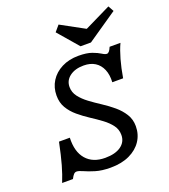

<svg xmlns="http://www.w3.org/2000/svg" viewBox="-141 -869 864 981"><g transform="rotate(-20 291.0 -378.0)"><path d="M291.9 11.3Q244.4 11.3 210.1 0.8Q175.8 -9.7 154 -19.8Q132.3 -29.8 120.2 -29.8Q112.1 -29.8 105.2 -23Q98.4 -16.1 90.3 0H31.5Q47.6 -39.5 60.9 -86.3Q74.2 -133.1 88.7 -204H147.6Q144.4 -128.2 180.2 -86.7Q216.1 -45.2 283.1 -45.2Q337.9 -45.2 369 -67.3Q400 -89.5 400 -127.4Q400 -157.3 382.7 -180.6Q365.3 -204 337.5 -224.6Q309.7 -245.2 278.6 -265.3Q247.6 -285.5 219.8 -308.9Q191.9 -332.3 174.6 -361.3Q157.3 -390.3 157.3 -429Q157.3 -472.6 179 -507.3Q200.8 -541.9 240.3 -562.1Q279.8 -582.3 331.5 -582.3Q376.6 -582.3 404 -572.2Q431.5 -562.1 447.2 -552Q462.9 -541.9 472.6 -541.9Q479 -541.9 485.1 -548.8Q491.1 -555.6 497.6 -571H556.5Q541.1 -537.9 528.6 -493.5Q516.1 -449.2 507.3 -396H448.4Q450.8 -436.3 438.3 -465.7Q425.8 -495.2 400.8 -510.9Q375.8 -526.6 339.5 -526.6Q292.7 -526.6 263.7 -504.8Q234.7 -483.1 234.7 -447.6Q234.7 -418.5 252.8 -394.8Q271 -371 299.2 -350Q327.4 -329 359.7 -308.1Q391.9 -287.1 420.2 -263.3Q448.4 -239.5 466.5 -210.5Q484.7 -181.5 484.7 -144.4Q484.7 -100 461.7 -64.9Q438.7 -29.8 395.6 -9.3Q352.4 11.3 291.9 11.3ZM562.1 -766.9 579 -736.3 415.3 -624.2H358.9L263.7 -734.7L291.1 -766.9L450.8 -679.8H383.9Z"/></g></svg>

Font: Playfair 5pt SemiExpanded Light
Style: Italic
Weight: 300
Width: 6
Italic angle: -15.6°
Designer: Claus Eggers Sørensen
Foundry: Claus Eggers Sørensen
Version: Version 2.203